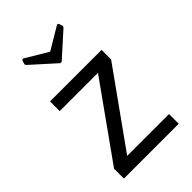

<svg xmlns="http://www.w3.org/2000/svg" viewBox="-205 -750 827 827"><g transform="rotate(-45 208.5 -336.5)"><path d="M200 -545 90 -644 87 -650 93 -670 100 -673 204 -611 308 -673 315 -670 321 -650 318 -644 208 -545ZM42 -60 285 -401H52V-460H366V-402L121 -59H376V0H42Z"/></g></svg>

Font: Quattrocento Sans
Style: Regular
Weight: 400
Designer: Pablo Impallari
Foundry: Pablo Impallari, Igino Marini, Brenda Gallo
Version: Version 2.000